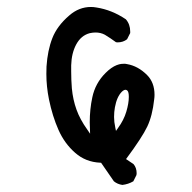

<svg xmlns="http://www.w3.org/2000/svg" viewBox="-20 -462 540 540"><path d="M364.3 25.4Q364.3 9.8 355.5 -0.5L334.5 -14.6Q379.9 -75.7 394.3 -106.2Q408.7 -136.7 413.6 -182.1Q414.6 -189 414.6 -195.3Q414.6 -230 393.6 -251Q368.2 -276.4 337.4 -281.7Q333 -282.7 329.3 -282.7Q325.7 -282.7 320.8 -282.2Q315.9 -281.7 308.1 -278.8Q293 -272.9 276.9 -256.8Q248 -228 239.7 -188.5Q232.4 -154.8 232.4 -117.7Q232.4 -109.4 233.4 -85.9L225.1 -98.1Q205.1 -126 195.1 -153.8Q185.1 -181.6 182.1 -213.4Q180.2 -237.3 180.2 -261.7Q180.2 -270 180.2 -278.3Q181.2 -312.5 194.3 -336.9Q208 -362.3 232.4 -368.7Q241.2 -370.6 248.5 -370.6Q263.2 -370.6 274.9 -364.3Q291 -354.5 306.2 -343.3Q308.6 -342.8 310.5 -342.8Q326.2 -342.8 337.4 -351.6L346.2 -369.1Q346.2 -371.6 346.2 -373.5Q346.2 -393.6 334 -407.7Q294.9 -434.1 251.5 -440.9Q243.2 -442.4 235.8 -442.4Q202.1 -442.4 174.8 -418.5Q140.6 -389.2 127.2 -354.7Q113.8 -320.3 110.8 -274.9Q110.4 -264.6 110.4 -253.9Q110.4 -218.8 117.7 -182.6Q127.4 -135.3 144.5 -96.7Q161.6 -58.1 191.4 -32.2Q220.7 -6.3 261.7 -4.4H264.2L300.3 47.9Q310.5 56.2 324.2 58.1Q340.8 56.2 355 47.9L363.8 30.3Q364.3 27.8 364.3 25.4ZM304.2 -103.5Q300.8 -119.1 300.8 -133.1Q300.8 -147 303.2 -160.2Q308.6 -189.9 322.8 -204.1Q328.6 -209.5 333 -209.5Q335.9 -209.5 338.4 -207Q342.3 -203.1 342.3 -189.5Q342.3 -171.4 335.2 -147.7Q328.1 -124 312 -102.1L306.2 -93.8Z"/></svg>

Font: Bakudai
Style: Light
Weight: 300
Version: Version 1.48